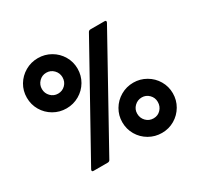

<svg xmlns="http://www.w3.org/2000/svg" viewBox="-152 -891 1119 1083"><g transform="rotate(-30 408.0 -350.0)"><path d="M214 -381Q169 -381 131 -403Q93 -425 71 -462.5Q49 -500 49 -545Q49 -590 71 -627Q93 -664 131 -686Q169 -708 214 -708Q259 -708 297 -686Q335 -664 357 -626.5Q379 -589 379 -545Q379 -500 357 -462.5Q335 -425 297 -403Q259 -381 214 -381ZM169 0Q162 0 160.5 -3Q159 -6 159 -8Q159 -10 161 -14L538 -692Q543 -700 553 -700H644Q651 -700 652.5 -697Q654 -694 654 -692Q654 -690 652 -686L276 -8Q271 0 261 0ZM214 -477Q242 -477 261.5 -496.5Q281 -516 281 -545Q281 -573 261.5 -593Q242 -613 214 -613Q186 -613 166.5 -593Q147 -573 147 -545Q147 -517 166.5 -497Q186 -477 214 -477ZM611 8Q566 8 528 -14Q490 -36 468 -73.5Q446 -111 446 -156Q446 -200 468 -237.5Q490 -275 528 -297Q566 -319 611 -319Q655 -319 693 -297Q731 -275 753 -237.5Q775 -200 775 -156Q775 -111 753 -73.5Q731 -36 693.5 -14Q656 8 611 8ZM611 -87Q639 -87 658 -107Q677 -127 677 -156Q677 -184 657.5 -203.5Q638 -223 611 -223Q583 -223 563 -203.5Q543 -184 543 -156Q543 -127 562.5 -107Q582 -87 611 -87Z"/></g></svg>

Font: LinhAnh ExtBd
Style: Regular
Weight: 800
Designer: Jeremy Tribby
Foundry: Tribby Type
Version: Version 1.408